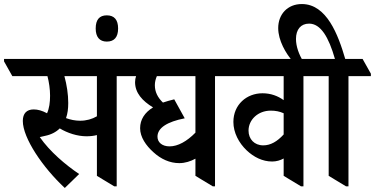

<svg xmlns="http://www.w3.org/2000/svg" viewBox="-69 -916 1857 951"><path d="M252 15 323 -54C255 -100 178 -165 128 -237C137 -239 146 -241 154 -243C184 -249 209 -262 227 -280C265 -257 314 -241 359 -241C379 -241 396 -243 411 -247V-45L497 7H509V-539H620V-551L579 -624H-49V-612L-8 -539H166C174 -509 179 -474 179 -442C179 -409 175 -379 164 -355C140 -368 118 -374 98 -374C63 -374 44 -354 44 -317C44 -232 143 -86 252 15ZM269 -406C269 -449 262 -495 250 -539H411V-340C387 -326 359 -318 328 -318C303 -318 280 -323 258 -331C266 -353 269 -378 269 -406Z M460 -710C497 -710 516 -732 516 -775C516 -818 497 -840 460 -840C423 -840 405 -818 405 -775C405 -733 424 -710 460 -710Z M819 -108C848 -108 875 -117 899 -130V-45L985 7H996V-539H1108V-551L1067 -624H522V-612L563 -539H605C602 -530 600 -520 600 -509C600 -456 636 -416 689 -384C648 -359 625 -324 625 -281C625 -237 654 -195 691 -162C728 -128 772 -108 819 -108ZM711 -239C711 -283 760 -313 846 -330L794 -424C774 -419 755 -414 738 -408C712 -433 698 -461 698 -494C698 -510 702 -525 708 -539H899V-259C857 -216 812 -191 771 -191C734 -191 711 -211 711 -239Z M1279 -116C1300 -116 1320 -122 1336 -131V-45L1422 7H1434V-539H1545V-551L1504 -624H1010V-613L1051 -539H1336V-420C1307 -441 1272 -454 1231 -454C1153 -454 1087 -398 1087 -312C1087 -259 1114 -208 1153 -171C1188 -138 1231 -116 1279 -116ZM1162 -269C1162 -323 1209 -368 1272 -368C1296 -368 1316 -364 1336 -355V-250C1304 -215 1271 -196 1235 -196C1191 -196 1162 -227 1162 -269Z M1645 7H1657V-539H1768V-551L1727 -624H1641C1606 -744 1549 -896 1426 -896C1355 -896 1309 -845 1309 -777C1309 -715 1347 -651 1381 -612H1433C1412 -645 1397 -686 1397 -723C1397 -770 1421 -799 1462 -799C1519 -799 1559 -733 1590 -624H1447V-613L1488 -539H1559V-45Z"/></svg>

Font: Noto Serif Devanagari Condensed SemiBold
Style: Regular
Weight: 600
Width: 3
Designer: Universal Thirst, Indian Type Foundry and the Monotype Design Team
Foundry: Monotype Imaging Inc.
Version: Version 2.004